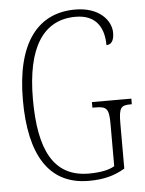

<svg xmlns="http://www.w3.org/2000/svg" viewBox="-53 -767 621 820"><g transform="rotate(-5 258.0 -357.0)"><path d="M295 10C359 10 404 -2 450 -29V-223C450 -292 460 -300 502 -300H506V-324H337V-300H347C397 -300 408 -292 408 -225V-43C384 -28 344 -21 298 -21C146 -21 87 -141 87 -358C87 -579 160 -693 299 -693C390 -693 420 -632 420 -561C440 -561 453 -576 453 -611C453 -664 403 -724 300 -724C138 -724 44 -601 44 -358C44 -124 123 10 295 10Z"/></g></svg>

Font: Noto Serif Devanagari ExtraCondensed ExtraLight
Style: Regular
Weight: 200
Width: 2
Designer: Universal Thirst, Indian Type Foundry and the Monotype Design Team
Foundry: Monotype Imaging Inc.
Version: Version 2.004